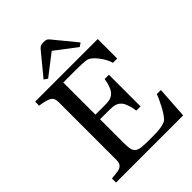

<svg xmlns="http://www.w3.org/2000/svg" viewBox="-255 -1038 1163 1163"><g transform="rotate(-45 326.5 -456.0)"><path d="M630.4 -204.1 617.2 0H42V-34.7Q56.6 -35.6 81.1 -38.8Q105.5 -42 112.8 -45.4Q128.4 -52.7 134.5 -64.5Q140.6 -76.2 140.6 -94.2V-592.3Q140.6 -608.4 135.3 -620.8Q129.9 -633.3 112.8 -641.1Q99.6 -647.5 77.4 -652.3Q55.2 -657.2 42 -658.2V-692.9H578.1V-525.9H541.5Q531.7 -563 499.3 -604.7Q466.8 -646.5 437.5 -650.4Q422.4 -652.3 401.4 -653.3Q380.4 -654.3 353.5 -654.3H244.6V-378.9H322.8Q360.4 -378.9 377.7 -386Q395 -393.1 408.2 -409.7Q418.9 -423.8 426.5 -447.5Q434.1 -471.2 436.5 -492.2H473.1V-221.2H436.5Q434.6 -244.6 426 -270.8Q417.5 -296.9 408.2 -308.6Q393.1 -327.6 373.8 -333.5Q354.5 -339.4 322.8 -339.4H244.6V-131.3Q244.6 -100.1 249 -82Q253.4 -64 266.1 -54.7Q278.8 -45.4 300.8 -42.7Q322.8 -40 363.3 -40Q379.4 -40 405.8 -40Q432.1 -40 450.2 -42Q468.8 -43.9 488.5 -49.1Q508.3 -54.2 516.6 -63Q539.1 -86.4 563.7 -134Q588.4 -181.6 595.2 -204.1ZM490.2 -751.5 466.8 -735.8 330.6 -839.4 196.3 -735.8 172.9 -751.5 287.1 -890.1Q295.9 -900.9 304.4 -906.5Q313 -912.1 332.5 -912.1Q352.5 -912.1 360.1 -906.7Q367.7 -901.4 375 -892.1Z"/></g></svg>

Font: UniBurma_GGSerif
Style: Book
Weight: 400
Designer: Victor San Kho Lin (for Burmese only and related typography optimization with it)
Foundry: http://www.unimm.org
Version: 2.0